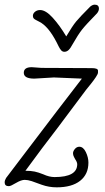

<svg xmlns="http://www.w3.org/2000/svg" viewBox="-31 -792 450 823"><path d="M148 0Q122 -10 105 -15.5Q88 -21 75 -21Q60 -21 38 -8Q15 6 7 6Q-11 6 -11 -10Q-11 -19 -5 -29L83 -145Q146 -228 213.5 -316.5Q281 -405 320 -455L200 -460L116 -455Q71 -455 71 -480Q71 -504 105 -504L147 -501L362 -500Q388 -500 389 -490V-481Q389 -475 380 -461.5Q371 -448 359 -433L338 -407L216 -244Q154 -164 78 -60Q102 -60 118 -56.5Q134 -53 154 -45Q180 -33 203 -33Q300 -33 300 -88Q300 -97 291 -110Q290 -112 286 -119.5Q282 -127 282 -135Q282 -144 290 -153.5Q298 -163 309 -163Q326 -163 337 -140Q348 -117 348 -95Q348 -45 312.5 -17Q277 11 212 11Q179 11 148 0ZM212 -610Q176 -680 137 -699Q134 -701 125.5 -705Q117 -709 113.5 -713Q110 -717 110 -724Q110 -734 119 -741.5Q128 -749 141 -749Q165 -749 195 -716Q225 -683 253 -636Q279 -680 295 -699.5Q311 -719 356 -764Q366 -772 375 -772Q393 -772 393 -755Q393 -745 385 -735Q337 -686 320.5 -665Q304 -644 280 -602Q271 -585 263 -577.5Q255 -570 245 -570Q237 -570 231.5 -576Q226 -582 220.5 -593Q215 -604 212 -610Z"/></svg>

Font: Bad Script
Style: Regular
Weight: 400
Italic angle: -10°
Designer: Roman Shchyukin (Gaslight Type Foundry), Cyreal (Charset Expansion)
Foundry: Gaslight
Version: Version 2.000